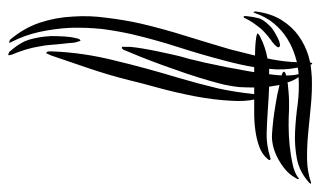

<svg xmlns="http://www.w3.org/2000/svg" viewBox="-175 -595 773 463"><g transform="rotate(90 211.5 -363.5)"><path d="M49 -606Q41 -596 34.5 -586.5Q28 -577 23 -566Q22 -564 20 -564.5Q18 -565 19 -573Q21 -590 24 -601Q27 -612 41 -626Q46 -632 55 -637.5Q64 -643 72 -647Q80 -651 86.5 -652Q93 -653 94 -649Q95 -646 87.5 -639Q80 -632 76 -630Q60 -618 49 -606ZM88 -101Q87 -116 85 -133Q85 -135 84 -142L83 -155Q82 -161 80 -166Q79 -171 78 -171Q74 -171 72 -160Q69 -149 68 -133Q67 -117 67 -100Q68 -83 70 -72Q75 -43 83 -30Q90 -17 103 -2Q104 0 106 1Q110 3 112 3Q114 3 113 0L112 -5Q97 -40 92 -72Q89 -86 88 -101ZM159 -696Q162 -685 162 -667Q160 -666 158 -666Q153 -664 153 -662Q153 -659 159 -657Q160 -656 162 -656Q161 -642 159 -626H146Q150 -661 143 -695Q151 -697 159 -697ZM254 -590Q275 -590 296 -593Q317 -596 334.5 -602.5Q352 -609 363 -622Q366 -625 366 -627Q366 -630 361 -629Q329 -619 300 -620Q271 -621 242 -623Q215 -625 189 -626Q187 -639 185 -651Q208 -645 235 -641Q271 -635 303 -633Q315 -632 329.5 -635Q344 -638 359 -645.5Q374 -653 387 -663.5Q400 -674 408 -688Q409 -690 410.5 -692Q412 -694 412 -696Q412 -700 407 -695Q396 -687 375.5 -682.5Q355 -678 331 -675.5Q307 -673 283.5 -673Q260 -673 245 -674Q237 -674 226 -674Q215 -674 203.5 -673Q192 -672 182 -671Q180 -670 179 -670Q174 -686 166 -697Q198 -699 230 -695Q265 -690 298.5 -688.5Q332 -687 363 -693Q394 -699 420 -722L423 -726Q423 -728 420 -727Q394 -718 364.5 -717.5Q335 -717 302.5 -720Q270 -723 236 -726.5Q202 -730 167 -729Q152 -728 136 -726V-727Q134 -730 133 -730Q131 -729 131 -725Q123 -723 115 -721Q89 -713 67 -697.5Q45 -682 29 -657Q13 -632 8 -596Q7 -593 8.5 -589.5Q10 -586 12 -593Q21 -619 37 -638Q53 -657 73 -669.5Q93 -682 116 -689Q123 -691 130 -693Q129 -663 123 -632Q122 -627 121 -622Q93 -617 68 -604Q60 -600 61 -597L69 -595Q89 -592 114 -592Q107 -563 99 -532Q84 -481 67 -426Q50 -372 37 -317Q28 -277 23 -235Q17 -193 20 -152Q22 -111 35 -72Q48 -34 76 -1Q77 -1 79 0L83 1Q84 1 81 -5Q65 -36 57 -72Q49 -109 47 -147Q46 -186 50 -224Q55 -262 63 -297Q76 -352 94 -408Q112 -464 126 -518Q136 -555 142 -590H154Q151 -571 147 -551Q142 -521 136 -495Q131 -469 126 -450Q122 -432 120 -426Q116 -413 112 -395L104 -358Q100 -339 97 -321Q94 -303 93 -291V-279Q92 -271 94 -271Q98 -270 101 -277Q104 -285 105 -287Q127 -339 147 -397Q168 -455 182 -509Q187 -528 190 -554Q191 -572 191 -590H207Q202 -543 193 -502Q181 -452 167 -405Q144 -329 126 -254Q107 -179 104 -104V-94Q105 -89 107 -89Q108 -87 110 -92L114 -101Q126 -137 144 -189Q161 -239 173 -287Q179 -313 191 -356Q203 -400 212 -446Q221 -493 223 -536Q225 -567 220 -590Z"/></g></svg>

Font: mr_AkronimG
Style: Regular
Weight: 400
Version: Version 1.002 April 14, 2020